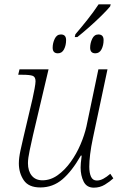

<svg xmlns="http://www.w3.org/2000/svg" viewBox="-20 -856 564 886"><path d="M328 -698Q353 -727 382.5 -764Q412 -801 435 -836H491L488 -826Q473 -808 446.5 -782Q420 -756 390.5 -730Q361 -704 337 -685H325ZM247 -610Q223 -610 223 -636Q223 -657 232.5 -677Q242 -697 261 -697Q285 -697 285 -671Q285 -647 275.5 -628.5Q266 -610 247 -610ZM420 -610Q396 -610 396 -636Q396 -657 405.5 -677Q415 -697 434 -697Q458 -697 458 -671Q458 -647 448.5 -628.5Q439 -610 420 -610ZM413 10Q380 10 366 -18Q352 -46 352 -83Q352 -92 353 -104Q354 -116 357 -138H353Q312 -66 268 -28.5Q224 9 166 9Q112 9 89.5 -24.5Q67 -58 67 -102Q67 -127 74.5 -162Q82 -197 89 -226L130 -400Q135 -422 139.5 -446.5Q144 -471 144 -481Q144 -501 131 -506Q118 -511 83 -511H64L70 -536H204L132 -231Q125 -200 117 -162.5Q109 -125 109 -103Q109 -67 126.5 -45.5Q144 -24 176 -24Q213 -24 246 -47.5Q279 -71 306 -108.5Q333 -146 351.5 -189.5Q370 -233 379 -273L434 -536H476L409 -220Q400 -178 396 -144.5Q392 -111 392 -87Q392 -58 400 -40.5Q408 -23 427 -23Q442 -23 457.5 -31.5Q473 -40 489 -54L503 -33Q487 -18 464 -4Q441 10 413 10Z"/></svg>

Font: Noto Serif ExtraLight
Style: Italic
Weight: 200
Italic angle: -12°
Designer: Monotype Design Team
Foundry: Monotype Imaging Inc.
Version: Version 2.014; ttfautohint (v1.8.4.7-5d5b)